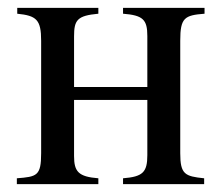

<svg xmlns="http://www.w3.org/2000/svg" viewBox="-20 -470 565 490"><path d="M502 -450H294V-435C345 -431 356 -420 356 -378V-248H169V-377C169 -419 177 -430 231 -435V-450H24V-435C73 -430 85 -420 85 -366V-79C85 -21 74 -19 23 -15V0H231V-15C180 -19 169 -32 169 -72V-215H356V-74C356 -30 344 -19 294 -15V0H501V-15C452 -20 440 -25 440 -79V-366C440 -425 451 -431 502 -435Z"/></svg>

Font: XITS
Style: Regular
Weight: 400
Designer: MicroPress Inc., with final additions and corrections provided by Coen Hoffman, Elsevier (retired)
Version: Version 1.302